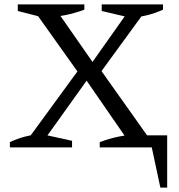

<svg xmlns="http://www.w3.org/2000/svg" viewBox="-20 -671 815 874"><path d="M98 0V-25L350 -370H426L670 -26V0H584L361 -323H388L157 0ZM25 0V-24Q59 -40 93 -49Q127 -58 163 -62L308 -30V0ZM434 0V-24Q476 -40 519.5 -49Q563 -58 607 -62L706 -30V0ZM710 183 664 -32 690 0H603V-55H741V183ZM186 -589 61 -621V-651H364V-627Q321 -611 276.5 -602Q232 -593 186 -589ZM348 -324 133 -626V-649H220L413 -372H389L584 -648H645L646 -627L425 -324ZM579 -589 443 -621V-651H722V-627Q687 -611 651 -602Q615 -593 579 -589Z"/></svg>

Font: Piazzolla 24pt
Style: Regular
Weight: 400
Designer: Juan Pablo del Peral
Foundry: Huerta Tipografica
Version: Version 2.005